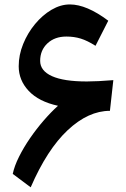

<svg xmlns="http://www.w3.org/2000/svg" viewBox="-20 -818 561 852"><path d="M36.6 -46.4Q43.9 -81.5 64.5 -122.6Q85 -163.6 113.5 -205.1Q142.1 -246.6 174.3 -283.7Q206.5 -320.8 237.3 -348.6Q151.9 -367.2 107.4 -414.6Q63 -461.9 63 -523.9Q63 -574.2 82.8 -622.8Q102.5 -671.4 135.5 -711.2Q168.5 -751 208.7 -774.7Q249 -798.3 290 -798.3Q364.3 -798.3 460.4 -726.1L403.8 -614.7Q367.7 -637.7 338.4 -646.7Q309.1 -655.8 274.4 -655.8Q222.7 -655.8 190.4 -625.5Q158.2 -595.2 158.2 -547.9Q158.2 -503.9 210.4 -480.2Q262.7 -456.5 365.2 -456.5Q386.7 -456.5 418.2 -458Q449.7 -459.5 482.9 -462.4L467.8 -326.2Q372.1 -326.2 280.5 -240.5Q189 -154.8 116.2 13.2Z"/></svg>

Font: Pinar-DS2-FD Bold
Style: Regular
Weight: 700
Designer: Amin Abedi
Version: Version 3.000